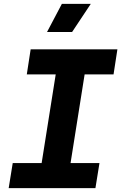

<svg xmlns="http://www.w3.org/2000/svg" viewBox="-20 -976 640 996"><path d="M25 0 46 -130H196L269 -590H119L139 -720H589L569 -590H419L346 -130H496L475 0ZM451 -956H301L224 -810H354Z"/></svg>

Font: JetBrains Mono ExtraBold
Style: Italic
Weight: 800
Designer: Philipp Nurullin, Konstantin Bulenkov
Foundry: JetBrains
Version: Version 1.000; ttfautohint (v1.8.3)